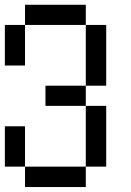

<svg xmlns="http://www.w3.org/2000/svg" viewBox="-20 -712 540 790"><path d="M167 -276.4V-359.4H333V-276.4ZM0 -442.4V-609.4H83V-692.4H333V-609.4H417V-359.4H333V-609.4H83V-442.4ZM0 -26.4V-192.4H83V-26.4H333V-276.4H417V-26.4H333V57.6H83V-26.4Z"/></svg>

Font: KH Dot kagurazaka 12
Style: Regular
Weight: 400
Designer: Original version for X68000 by Keitarou Hiraki (http://hp.vector.co.jp/authors/VA000874/) / TrueType conversion by Homem
Version: Version 1.00.20150527